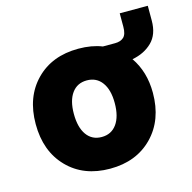

<svg xmlns="http://www.w3.org/2000/svg" viewBox="-96 -715 825 826"><g transform="rotate(-15 316.5 -301.5)"><path d="M35.2 -252Q35.2 -372.1 106.7 -445.1Q178.2 -518.1 295.9 -518.1Q355.5 -518.1 400.9 -500H455.1Q480 -500 493.9 -512.9Q507.8 -525.9 507.8 -559.1V-619.1H632.8V-553.2Q632.8 -491.7 598.4 -458Q564 -424.3 509.8 -414.1Q557.1 -345.7 557.1 -252Q557.1 -131.3 485.1 -57.6Q413.1 16.1 295.9 16.1Q178.2 16.1 106.7 -57.4Q35.2 -130.9 35.2 -252ZM387.2 -252Q387.2 -311 363 -344Q338.9 -377 295.9 -377Q252.9 -377 229 -344Q205.1 -311 205.1 -252Q205.1 -191.9 229 -158.4Q252.9 -125 295.9 -125Q338.9 -125 363 -158.4Q387.2 -191.9 387.2 -252Z"/></g></svg>

Font: Overused Grotesk ExtraBold
Style: Regular
Weight: 800
Version: Version 0.002